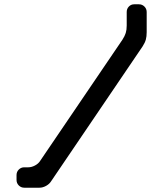

<svg xmlns="http://www.w3.org/2000/svg" viewBox="-20 -769 768 894"><path d="M93 105H164Q179 105 194.5 96.5Q210 88 218 75L644 -553Q655 -570 659 -584.5Q663 -599 663 -619V-713Q663 -728 652.5 -738.5Q642 -749 627 -749H605Q590 -749 580 -738.5Q570 -728 570 -713V-650Q570 -630 565.5 -615.5Q561 -601 550 -584L167 -20Q159 -7 143 1.5Q127 10 112 10H93Q78 10 67.5 20.5Q57 31 57 46V69Q57 84 67.5 94.5Q78 105 93 105Z"/></svg>

Font: WDXL Lubrifont JP N
Style: Regular
Weight: 400
Designer: [WDXL Lubrifont] Copyright 2020-2022 (c) NightFurySL2001, Skr-ZERO; [ZCOOL QingKe HuangYou] Copyright 2018-2022 (c) The 
Version: Version 2.001;hotconv 1.1.1;makeotfexe 2.6.0